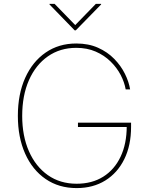

<svg xmlns="http://www.w3.org/2000/svg" viewBox="-20 -962 778 992"><path d="M376 9.8Q284.2 9.8 215.8 -37.1Q147.5 -84 109.9 -168.2Q72.3 -252.4 72.3 -363.3Q72.3 -475.6 110.1 -559.6Q147.9 -643.6 215.8 -690.4Q283.7 -737.3 374 -737.3Q437.5 -737.3 486.6 -715.3Q535.6 -693.4 570.3 -657.7Q605 -622.1 625.5 -580.6Q646 -539.1 652.3 -500H629.4Q623 -537.1 603.3 -575Q583.5 -612.8 551 -644.5Q518.6 -676.3 474.1 -695.6Q429.7 -714.8 374 -714.8Q290.5 -714.8 227.5 -670.9Q164.6 -627 129.6 -547.9Q94.7 -468.8 94.7 -363.3Q94.7 -259.8 129.4 -180.7Q164.1 -101.6 227.3 -57.1Q290.5 -12.7 376 -12.7Q455.6 -12.7 513.4 -49.1Q571.3 -85.4 603 -152.3Q634.8 -219.2 634.8 -310.5L644.5 -305.7H382.8V-328.1H657.2V-306.6Q657.2 -210.9 622.3 -139.9Q587.4 -68.8 524.2 -29.5Q460.9 9.8 376 9.8ZM262.2 -941.9 368.7 -832.5 475.1 -941.9H502.4V-939L371.6 -805.2H365.7L235.8 -939V-941.9Z"/></svg>

Font: Inter Thin
Style: Regular
Weight: 250
Designer: Rasmus Andersson
Foundry: rsms
Version: Version 4.001;git-66647c0bb